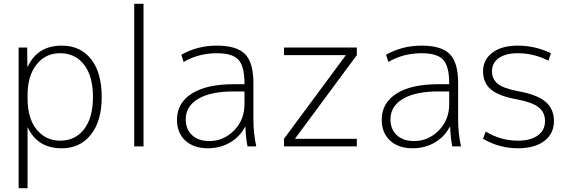

<svg xmlns="http://www.w3.org/2000/svg" viewBox="-20 -770 2992 1010"><path d="M305 10Q178 10 127 -98H125V220H78V-520H123L124 -419H126Q177 -530 305 -530Q403 -530 459 -459Q515 -388 515 -260Q515 -133 458 -61.5Q401 10 305 10ZM296 -490Q219 -490 172 -430.5Q125 -371 125 -268V-252Q125 -147 173 -88.5Q221 -30 296 -30Q376 -30 422.5 -90.5Q469 -151 469 -260Q469 -369 422.5 -429.5Q376 -490 296 -490Z M686 0V-750H735V0Z M1121 -530Q1225 -530 1269 -485.5Q1313 -441 1313 -333V-140Q1313 -70 1328 0H1282Q1273 -46 1271 -103H1269Q1242 -51 1190.5 -20.5Q1139 10 1073 10Q999 10 955 -30.5Q911 -71 911 -140Q911 -228 988.5 -277.5Q1066 -327 1209 -327H1266V-332Q1266 -421 1234.5 -455.5Q1203 -490 1121 -490Q1024 -490 946 -444L934 -482Q1018 -530 1121 -530ZM957 -142Q957 -90 990.5 -59Q1024 -28 1081 -28Q1156 -28 1211 -83.5Q1266 -139 1266 -222V-289H1209Q1088 -289 1022.5 -250Q957 -211 957 -142Z M1474 -520H1857V-480L1533 -42V-40H1857V0H1474V-40L1798 -478V-480H1474Z M2198 -530Q2302 -530 2346 -485.5Q2390 -441 2390 -333V-140Q2390 -70 2405 0H2359Q2350 -46 2348 -103H2346Q2319 -51 2267.5 -20.5Q2216 10 2150 10Q2076 10 2032 -30.5Q1988 -71 1988 -140Q1988 -228 2065.5 -277.5Q2143 -327 2286 -327H2343V-332Q2343 -421 2311.5 -455.5Q2280 -490 2198 -490Q2101 -490 2023 -444L2011 -482Q2095 -530 2198 -530ZM2034 -142Q2034 -90 2067.5 -59Q2101 -28 2158 -28Q2233 -28 2288 -83.5Q2343 -139 2343 -222V-289H2286Q2165 -289 2099.5 -250Q2034 -211 2034 -142Z M2704 -530Q2795 -530 2878 -490L2865 -451Q2787 -490 2704 -490Q2640 -490 2604 -464.5Q2568 -439 2568 -395Q2568 -355 2597.5 -330Q2627 -305 2707 -290Q2806 -272 2850 -234.5Q2894 -197 2894 -133Q2894 -67 2843.5 -28.5Q2793 10 2704 10Q2606 10 2521 -40L2535 -78Q2614 -30 2704 -30Q2771 -30 2809 -57.5Q2847 -85 2847 -133Q2847 -179 2813.5 -205.5Q2780 -232 2701 -247Q2605 -264 2563 -299Q2521 -334 2521 -395Q2521 -456 2570 -493Q2619 -530 2704 -530Z"/></svg>

Font: Mplus 1p Light
Style: Regular
Weight: 300
Version: Version 1.061